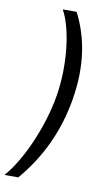

<svg xmlns="http://www.w3.org/2000/svg" viewBox="-122 -811 583 1008"><g transform="rotate(10 169.5 -306.5)"><path d="M261.4 -306.8C291.2 -485.8 267 -634.9 201.7 -761.4H127.8C180.4 -667.6 203.1 -475.9 174.7 -306.8C146.3 -137.8 61.1 54 -22.7 147.7H51.1C159.1 21.3 231.5 -127.8 261.4 -306.8Z"/></g></svg>

Font: Riot Sans 2.0
Style: Italic
Weight: 400
Italic angle: -9.39999°
Designer: Rasmus Andersson
Foundry: rsms
Version: Version 3.006;hotconv 1.0.109;makeotfexe 2.5.65596